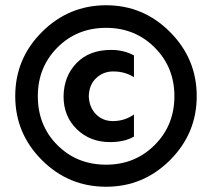

<svg xmlns="http://www.w3.org/2000/svg" viewBox="-20 -703 807 731"><path d="M490 -183Q454 -162 399 -162Q323 -162 272.5 -211Q222 -260 222 -336Q223 -413 271.5 -463Q320 -513 403 -513Q451 -513 490 -492V-409Q456 -431 411 -431Q373 -431 346 -405.5Q319 -380 318 -336Q320 -294 345.5 -268Q371 -242 410 -242Q454 -242 490 -267ZM384 8Q241 8 139.5 -93.5Q38 -195 38 -337Q38 -480 140 -581.5Q242 -683 384 -683Q526 -683 627.5 -581Q729 -479 729 -337Q729 -195 627.5 -93.5Q526 8 384 8ZM124 -337Q124 -225 198.5 -150.5Q273 -76 384 -76Q494 -76 569 -151Q644 -226 644 -337Q644 -447 569 -522Q494 -597 384 -597Q273 -597 198.5 -522Q124 -447 124 -337Z"/></svg>

Font: Hind Vadodara SemiBold
Style: Regular
Weight: 600
Designer: Hitesh Malaviya
Foundry: Indian Type Foundry
Version: Version 1.001;PS 1.0;hotconv 1.0.86;makeotf.lib2.5.63406; tt